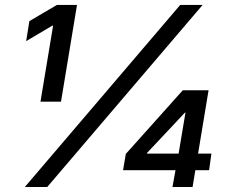

<svg xmlns="http://www.w3.org/2000/svg" viewBox="-20 -747 917 767"><path d="M79.2 0H168.7L789.4 -727.3H699.9ZM84.5 -582.7 188.9 -644.5H192.1L141.7 -340.9H223.7L287.6 -727.3H207.4L97.3 -662.6ZM471.6 -67.1H681.1L669 0H749.3L760.3 -67.1H815.3L824.6 -133.5H771.3L813.2 -386.4H710.2L482.6 -132.1ZM567.1 -133.5V-135.7L718.8 -297.2H720.9L693.5 -133.5Z"/></svg>

Font: Margiela Sans Medium
Style: Italic
Weight: 500
Italic angle: -9.39999°
Designer: Stefan Endress, Andreas Faust
Version: Version 1.100;FEAKit 1.0